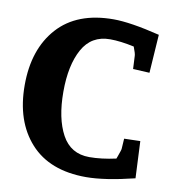

<svg xmlns="http://www.w3.org/2000/svg" viewBox="-82 -793 801 881"><g transform="rotate(10 318.5 -352.5)"><path d="M594 -191 602 -19Q464 15 377 15Q207 15 117 -84.5Q27 -184 27 -352Q27 -520 117 -620Q207 -720 377 -720Q455 -720 593 -686L581 -507L504 -511L501 -572Q501 -582 489 -613Q425 -627 377 -627Q290 -627 248.5 -552Q207 -477 207 -353Q207 -229 248 -153.5Q289 -78 376 -78Q432 -78 500 -93Q501 -95 505 -106.5Q509 -118 512.5 -128Q516 -138 516 -142L519 -189Z"/></g></svg>

Font: Andada
Style: Bold
Weight: 700
Designer: Carolina Giovagnoli
Foundry: Carolina Giovagnoli
Version: Version 1.003